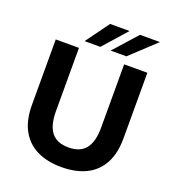

<svg xmlns="http://www.w3.org/2000/svg" viewBox="-160 -1023 1049 1158"><g transform="rotate(20 365.0 -444.0)"><path d="M365 12Q275 12 209 -20Q143 -52 107 -117Q71 -182 71 -280V-700H220V-294Q220 -204 255 -159Q290 -114 365 -114Q440 -114 475 -159Q510 -204 510 -293V-700H659V-280Q659 -182 623.5 -117Q588 -52 522 -20Q456 12 365 12ZM238 -750 347 -900H472L339 -750ZM405 -750 539 -900H667L506 -750Z"/></g></svg>

Font: Golos Text SemiBold
Style: Regular
Weight: 600
Designer: A.Korolkova, Vitaly Kuzmin
Foundry: ParaType Ltd
Version: Version 2.004